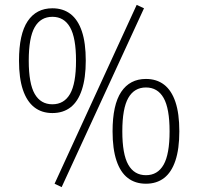

<svg xmlns="http://www.w3.org/2000/svg" viewBox="-20 -746 812 788"><path d="M233 22 204 8 541 -726 571 -712ZM195 -282Q151 -282 120.5 -306Q90 -330 74 -377.5Q58 -425 58 -497Q58 -606 93.5 -659Q129 -712 195 -712Q239 -712 269.5 -688.5Q300 -665 316 -617.5Q332 -570 332 -497Q332 -426 316 -377.5Q300 -329 269.5 -305.5Q239 -282 195 -282ZM195 -318Q243 -318 267.5 -360.5Q292 -403 292 -497Q292 -591 267.5 -634Q243 -677 195 -677Q147 -677 122.5 -634.5Q98 -592 98 -497Q98 -403 122.5 -360.5Q147 -318 195 -318ZM579 8Q535 8 504.5 -15.5Q474 -39 458 -87Q442 -135 442 -207Q442 -316 477.5 -369Q513 -422 579 -422Q623 -422 653.5 -398.5Q684 -375 700 -327.5Q716 -280 716 -207Q716 -135 700 -87Q684 -39 653.5 -15.5Q623 8 579 8ZM579 -27Q627 -27 651.5 -70Q676 -113 676 -207Q676 -301 651.5 -344Q627 -387 579 -387Q531 -387 506.5 -344Q482 -301 482 -207Q482 -113 506.5 -70Q531 -27 579 -27Z"/></svg>

Font: Nunito Sans 10pt Condensed ExtraLight
Style: Regular
Weight: 250
Width: 3
Designer: Vernon Adams
Foundry: Vernon Adams
Version: Version 3.101;gftools[0.9.27]